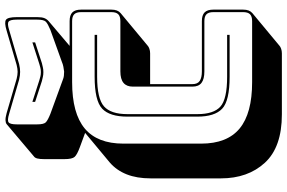

<svg xmlns="http://www.w3.org/2000/svg" viewBox="-210 -818 1147 768"><g transform="rotate(-90 364.0 -434.5)"><path d="M534 119H290Q159 119 96.5 51Q34 -17 34 -125V-406Q34 -461 50 -501.5Q66 -542 97 -569L216 -668L159 -689Q129 -700 120 -710Q111 -720 111 -751V-832Q111 -849 113.5 -859Q116 -869 122 -873L251 -982Q256 -986 266.5 -986.5Q277 -987 295 -982L432 -942Q448 -938 460 -938Q472 -938 488 -942L625 -982Q658 -992 668.5 -984.5Q679 -977 679 -941V-860Q679 -841 675 -831Q671 -821 663 -814L564 -730H663Q687 -730 698 -719Q709 -708 709 -684V-563Q709 -550 705.5 -541Q702 -532 695 -526L565 -418Q561 -414 552.5 -411Q544 -408 534 -408H411V-239Q411 -218 424 -209.5Q437 -201 462 -201H663Q687 -201 698 -190Q709 -179 709 -155V-36Q709 -23 705.5 -14Q702 -5 695 1L565 109Q561 113 552.5 116Q544 119 534 119ZM491 -932Q474 -928 460 -928Q446 -928 429 -932L292 -972Q266 -980 258 -974Q250 -968 250 -941V-860Q250 -833 258.5 -825Q267 -817 292 -807L429 -757Q436 -754 444 -753Q452 -752 461 -752Q470 -753 480.5 -755Q491 -757 500 -761L628 -807Q652 -817 660.5 -825Q669 -833 669 -860V-941Q669 -968 661 -974Q653 -980 628 -972ZM340 -879 427 -851Q434 -849 441.5 -847Q449 -845 459 -845Q469 -845 476.5 -847Q484 -849 491 -851L578 -879V-868L495 -841Q486 -839 478 -837Q470 -835 459 -835Q448 -835 440 -837Q432 -839 423 -841L340 -868ZM663 0Q682 0 690.5 -8.5Q699 -17 699 -36V-155Q699 -174 690.5 -182.5Q682 -191 663 -191H462Q431 -191 416 -202.5Q401 -214 401 -239V-477Q401 -502 416 -514.5Q431 -527 462 -527H663Q682 -527 690.5 -535.5Q699 -544 699 -563V-684Q699 -703 690.5 -711.5Q682 -720 663 -720H419Q294 -720 233.5 -669.5Q173 -619 173 -515V-204Q173 -100 233.5 -50Q294 0 419 0ZM608 -100V-90H441Q344 -90 312.5 -120Q281 -150 281 -219V-499Q281 -570 313 -600Q345 -630 441 -630H608V-620H441Q353 -620 322 -592.5Q291 -565 291 -499V-219Q291 -154 321 -127Q351 -100 441 -100Z"/></g></svg>

Font: Bungee Shade
Style: Regular
Weight: 400
Designer: David Jonathan Ross
Foundry: David Jonathan Ross
Version: Version 1.000;PS 1.0;hotconv 1.0.72;makeotf.lib2.5.5900